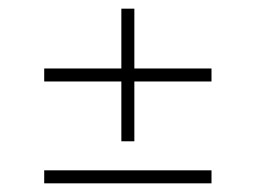

<svg xmlns="http://www.w3.org/2000/svg" viewBox="-20 -532 590 443"><path d="M260 -206V-344H82V-374H260V-512H290V-374H468V-344H290V-206ZM82 -109V-139H468V-109Z"/></svg>

Font: Piazzolla Thin
Style: Regular
Weight: 100
Designer: Juan Pablo del Peral
Foundry: Huerta Tipografica
Version: Version 1.330